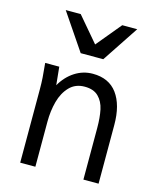

<svg xmlns="http://www.w3.org/2000/svg" viewBox="-125 -940 849 1027"><g transform="rotate(15 300.0 -426.0)"><path d="M77 -550H155L165 -450Q194.5 -501.5 240 -530.8Q285.5 -560 339 -560Q428.5 -560 474.2 -497.8Q520 -435.5 520 -325V0H436V-285Q436 -344 427 -386.5Q418 -429 391.2 -455.5Q364.5 -482 315 -482Q263.5 -482 231 -448.2Q198.5 -414.5 184.2 -361.8Q170 -309 170 -250V0H86V-407Q86 -441.5 84 -470.5Q82 -499.5 77 -550ZM110 -851.5H193L309.5 -714.5L423 -851.5H506L372 -649.5H247Z"/></g></svg>

Font: JuliaMono Latin
Style: Regular
Weight: 400
Monospace: yes
Designer: cormullion
Foundry: corm
Version: Version 0.049; ttfautohint (v1.8.4)